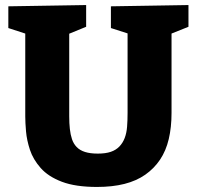

<svg xmlns="http://www.w3.org/2000/svg" viewBox="-20 -727 779 760"><path d="M419 -702 726 -707V-621L641 -587L659 -629V-280Q659 -223 648 -176.5Q637 -130 613.5 -95Q590 -60 555 -35.5Q520 -11 472.5 1Q425 13 364 13Q279 13 225 -7.5Q171 -28 141 -62Q111 -96 98.5 -134Q86 -172 83 -207Q80 -242 80 -266V-629L99 -588L13 -616V-702L321 -707V-621L238 -587L254 -629V-266Q254 -239 256.5 -216.5Q259 -194 265 -176Q271 -158 283.5 -145Q296 -132 316.5 -125.5Q337 -119 367 -119Q398 -119 418.5 -126Q439 -133 452.5 -147Q466 -161 473.5 -180.5Q481 -200 483 -225Q485 -250 485 -280V-629L500 -590L419 -616Z"/></svg>

Font: Bitter Thin ExtraBold
Style: Regular
Weight: 800
Version: Version 3.020